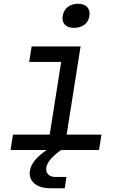

<svg xmlns="http://www.w3.org/2000/svg" viewBox="-20 -797 640 1020"><path d="M374 -649C418 -649 449 -673 455 -712C461 -752 438 -777 394 -777C350 -777 319 -752 313 -712C307 -673 330 -649 374 -649ZM36 0H228C169 40 145 75 139 110C130 164 172 203 246 203H324L333 143H273C239 143 222 122 226 93C231 65 254 37 304 0H506L519 -82H334L408 -550H148L135 -468H305L244 -82H49Z"/></svg>

Font: JetBrains Mono
Style: Italic
Weight: 400
Italic angle: -9°
Monospace: yes
Designer: Philipp Nurullin, Konstantin Bulenkov
Foundry: JetBrains
Version: Version 2.305